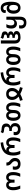

<svg xmlns="http://www.w3.org/2000/svg" viewBox="3212 -4026 1054 7517"><g transform="rotate(-90 3738.5 -267.0)"><path d="M110 0H234Q202 -72 186.5 -138.5Q171 -205 171 -279Q171 -452 264 -452Q346 -452 346 -313V-224H464V-313Q464 -452 546 -452Q639 -452 639 -278Q639 -201 623.5 -133.5Q608 -66 577 0H700Q733 -76 747 -139.5Q761 -203 761 -281Q761 -407 707 -480Q653 -553 555 -553Q448 -553 407 -459H404Q361 -553 255 -553Q158 -553 104 -480Q50 -407 50 -281Q50 -204 63 -140Q76 -76 110 0Z M1081 10Q1190 10 1252 -48Q1314 -106 1314 -209Q1314 -276 1285 -322Q1256 -368 1201 -412Q1167 -438 1152.5 -462Q1138 -486 1138 -522V-543H1016V-525Q1016 -458 1038.5 -418Q1061 -378 1115 -334Q1189 -274 1189 -206Q1189 -148 1160.5 -119Q1132 -90 1083 -90Q974 -90 974 -205Q974 -252 988 -292H864Q851 -246 851 -205Q851 -103 909 -46.5Q967 10 1081 10Z M1467 0H1591Q1559 -72 1543.5 -138.5Q1528 -205 1528 -279Q1528 -450 1621 -450Q1703 -450 1703 -313V-224H1821V-313Q1821 -450 1903 -450Q1996 -450 1996 -278Q1996 -201 1980.5 -133.5Q1965 -66 1934 0H2057Q2090 -76 2104 -139.5Q2118 -203 2118 -281Q2118 -406 2063.5 -478.5Q2009 -551 1912 -551Q1805 -551 1764 -458H1761Q1742 -502 1708.5 -526Q1675 -550 1623 -550Q1605 -550 1592 -539V-542Q1647 -602 1733 -631.5Q1819 -661 1926 -671L1914 -771Q1777 -758 1684 -722.5Q1591 -687 1530 -629Q1407 -509 1407 -280Q1407 -204 1420 -140Q1433 -76 1467 0Z M2439 10Q2552 10 2615.5 -48Q2679 -106 2679 -206Q2679 -272 2643.5 -319Q2608 -366 2546 -385Q2662 -427 2662 -546Q2662 -724 2453 -730Q2413 -731 2384 -738.5Q2355 -746 2329 -769L2282 -678Q2314 -652 2351 -642Q2388 -632 2439 -631Q2540 -627 2540 -534Q2540 -430 2416 -430H2369V-331H2414Q2556 -331 2556 -209Q2556 -90 2439 -90Q2329 -90 2327 -195Q2327 -230 2340 -260H2217Q2205 -227 2205 -188Q2205 -96 2267 -43Q2329 10 2439 10Z M2978 10Q3081 10 3136.5 -63Q3192 -136 3192 -274Q3192 -369 3210.5 -411.5Q3229 -454 3278 -454Q3367 -454 3367 -276Q3367 -200 3351 -132.5Q3335 -65 3305 0H3429Q3460 -72 3474 -135Q3488 -198 3488 -278Q3488 -407 3434.5 -479.5Q3381 -552 3283 -552Q3176 -552 3133 -458H3130Q3084 -553 2979 -553Q2880 -553 2824 -478.5Q2768 -404 2768 -274Q2768 -138 2823.5 -64Q2879 10 2978 10ZM2982 -89Q2890 -89 2890 -274Q2890 -454 2984 -454Q3071 -454 3071 -274Q3071 -89 2982 -89Z M3580 95Q3704 62 3817 0Q3933 65 4057 95L4087 -11Q4048 -20 4005 -33.5Q3962 -47 3924 -66Q4053 -174 4053 -317Q4053 -426 3991 -489Q3929 -552 3819 -552Q3708 -552 3646 -489.5Q3584 -427 3584 -317Q3584 -174 3715 -65Q3626 -26 3550 -11ZM3818 -121Q3763 -161 3734.5 -207.5Q3706 -254 3706 -318Q3706 -453 3819 -453Q3874 -453 3902.5 -417Q3931 -381 3931 -318Q3931 -207 3818 -121Z M4209 0H4333Q4301 -72 4285.5 -138.5Q4270 -205 4270 -279Q4270 -450 4363 -450Q4445 -450 4445 -313V-224H4563V-313Q4563 -450 4645 -450Q4738 -450 4738 -278Q4738 -201 4722.5 -133.5Q4707 -66 4676 0H4799Q4832 -76 4846 -139.5Q4860 -203 4860 -281Q4860 -406 4805.5 -478.5Q4751 -551 4654 -551Q4547 -551 4506 -458H4503Q4484 -502 4450.5 -526Q4417 -550 4365 -550Q4347 -550 4334 -539V-542Q4389 -602 4475 -631.5Q4561 -661 4668 -671L4656 -771Q4519 -758 4426 -722.5Q4333 -687 4272 -629Q4149 -509 4149 -280Q4149 -204 4162 -140Q4175 -76 4209 0Z M5164 10Q5267 10 5322.5 -63Q5378 -136 5378 -274Q5378 -369 5396.5 -411.5Q5415 -454 5464 -454Q5553 -454 5553 -276Q5553 -200 5537 -132.5Q5521 -65 5491 0H5615Q5646 -72 5660 -135Q5674 -198 5674 -278Q5674 -407 5620.5 -479.5Q5567 -552 5469 -552Q5362 -552 5319 -458H5316Q5270 -553 5165 -553Q5066 -553 5010 -478.5Q4954 -404 4954 -274Q4954 -138 5009.5 -64Q5065 10 5164 10ZM5168 -89Q5076 -89 5076 -274Q5076 -454 5170 -454Q5257 -454 5257 -274Q5257 -89 5168 -89Z M6039 10Q6152 10 6217.5 -30Q6283 -70 6283 -143Q6283 -246 6160 -264Q6270 -282 6270 -370Q6270 -460 6159 -479Q6269 -507 6269 -600Q6269 -663 6232.5 -692.5Q6196 -722 6131 -729Q6059 -736 6029 -774L5979 -685Q6012 -645 6081 -637Q6146 -631 6146 -581Q6146 -546 6113.5 -532.5Q6081 -519 6025 -519H6014V-427H6026Q6081 -427 6114 -416.5Q6147 -406 6147 -366Q6147 -332 6115.5 -319.5Q6084 -307 6025 -307H6014V-214H6027Q6083 -214 6121.5 -202Q6160 -190 6160 -149Q6160 -114 6126 -98.5Q6092 -83 6040 -83Q5972 -83 5943.5 -113.5Q5915 -144 5915 -221V-760H5794V-220Q5794 -105 5852.5 -47.5Q5911 10 6039 10Z M6610 240Q6845 240 6845 -21V-544H6724V-398Q6724 -310 6694.5 -271Q6665 -232 6606 -232Q6503 -232 6503 -361Q6503 -463 6552 -544H6428Q6380 -466 6380 -351Q6380 -248 6429.5 -189Q6479 -130 6570 -130Q6674 -130 6723 -214H6729Q6727 -182 6725.5 -153Q6724 -124 6724 -96V-21Q6724 141 6610 141Q6501 141 6501 26Q6501 10 6503.5 -10Q6506 -30 6511 -46H6389Q6379 -15 6379 26Q6379 126 6438.5 183Q6498 240 6610 240Z M7191 10Q7313 10 7371 -80Q7429 -170 7429 -361Q7429 -558 7369 -661.5Q7309 -765 7184 -765Q7093 -765 7042 -722.5Q6991 -680 6991 -610Q6991 -588 6999 -567L7107 -568Q7101 -583 7101 -597Q7101 -666 7182 -666Q7286 -666 7304 -474H7300Q7255 -532 7172 -532Q7075 -532 7018.5 -459Q6962 -386 6962 -264Q6962 -137 7022 -63.5Q7082 10 7191 10ZM7194 -89Q7084 -89 7084 -264Q7084 -434 7195 -434Q7305 -434 7305 -265Q7305 -89 7194 -89Z"/></g></svg>

Font: Noto Sans Georgian SemiCondensed Semi
Style: Regular
Weight: 600
Width: 4
Designer: Monotype Design Team
Foundry: Monotype Imaging Inc.
Version: Version 1.901